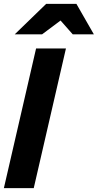

<svg xmlns="http://www.w3.org/2000/svg" viewBox="-29 -970 504 990"><path d="M-9 0 157 -720H311L145 0ZM47 -793 209 -950H365L455 -793H346L234 -920H358L188 -793Z"/></svg>

Font: Instrument Sans
Style: Bold Italic
Weight: 700
Italic angle: -13°
Designer: Rodrigo Fuenzalida
Foundry: fragTYPE
Version: Version 1.000;gftools[0.9.28]